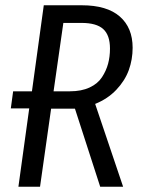

<svg xmlns="http://www.w3.org/2000/svg" viewBox="-20 -708 544 728"><path d="M482.9 -526.9Q482.9 -482.4 468.3 -442.1Q453.6 -401.9 420.9 -367.4Q388.2 -333 340.8 -314L446.8 0H359.9L264.2 -295.9H173.8L131.8 0H49.8L90.8 -296.9H21L29.8 -361.8H101.1L146 -688H290Q385.3 -688 434.1 -645.5Q482.9 -603 482.9 -526.9ZM245.1 -361.8Q288.6 -361.8 319.6 -376.2Q350.6 -390.6 366.7 -415.3Q382.8 -439.9 389.9 -466.6Q397 -493.2 397 -523.9Q397 -574.7 371.3 -597.9Q345.7 -621.1 289.1 -621.1H220.2L183.1 -361.8Z"/></svg>

Font: Fira Sans Compressed Book
Style: Italic
Weight: 350
Width: 3
Italic angle: -8°
Designer: Carrois Corporate & Edenspiekermann AG
Foundry: Carrois Corporate GbR & Edenspiekermann AG
Version: Version 4.203;PS 004.203;hotconv 1.0.88;makeotf.lib2.5.64775